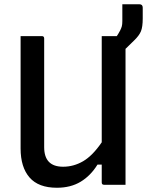

<svg xmlns="http://www.w3.org/2000/svg" viewBox="-20 -870 692 904"><path d="M248 14Q161 14 119 -34.5Q77 -83 77 -171V-700H177Q188 -700 188 -689V-177Q188 -85 277 -85Q327 -85 371.5 -111Q416 -137 459 -200V-700H530Q533 -705 537 -711Q541 -717 546 -727Q551 -737 553.5 -746Q556 -755 556 -771V-850H636Q652 -850 652 -834V-783Q652 -743 643.5 -722.5Q635 -702 611 -679Q590 -658 571 -640V0H470Q459 0 459 -11V-95H439Q407 -43 360 -14.5Q313 14 248 14Z"/></svg>

Font: Recursive Sn Lnr St Med
Style: Regular
Weight: 500
Version: Version 1.085;hotconv 1.1.0;makeotfexe 2.6.0; ttfautohint (v